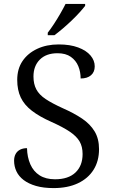

<svg xmlns="http://www.w3.org/2000/svg" viewBox="-20 -951 578 981"><path d="M254 10Q202 10 164 -1Q126 -12 101 -31Q76 -50 64 -75.5Q52 -101 52 -130Q52 -150 60 -164.5Q68 -179 83 -186.5Q98 -194 118 -194Q119 -148 135 -111.5Q151 -75 182.5 -55Q214 -35 261 -35Q329 -35 365.5 -69.5Q402 -104 402 -164Q402 -202 386.5 -228.5Q371 -255 336 -278.5Q301 -302 243 -328Q182 -355 143 -385Q104 -415 86 -453Q68 -491 68 -543Q68 -599 95 -639Q122 -679 170 -701.5Q218 -724 280 -724Q338 -724 379.5 -708.5Q421 -693 442.5 -667.5Q464 -642 464 -612Q464 -583 445 -566.5Q426 -550 392 -550Q392 -584 380 -613Q368 -642 342 -660.5Q316 -679 274 -679Q216 -679 183.5 -646.5Q151 -614 151 -560Q151 -522 165.5 -494.5Q180 -467 213 -445Q246 -423 301 -398Q358 -373 399.5 -345Q441 -317 463.5 -279.5Q486 -242 486 -189Q486 -128 458 -83.5Q430 -39 378 -14.5Q326 10 254 10ZM224 -784Q239 -803 256 -829Q273 -855 288.5 -882Q304 -909 315 -931H415V-921Q405 -908 387 -888Q369 -868 346 -846Q323 -824 300 -804.5Q277 -785 258 -771H224Z"/></svg>

Font: Noto Serif Hentaigana EL
Style: Regular
Weight: 400
Designer: Kazuhiro Yamada
Foundry: nipponia
Version: Version 1.000